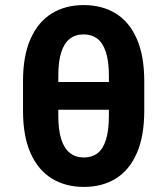

<svg xmlns="http://www.w3.org/2000/svg" viewBox="-20 -734 665 764"><path d="M492.7 -297.4H141.9V-407.6H492.7ZM313.8 9.8Q240.9 9.8 186.4 -23.5Q131.9 -56.8 101.7 -124.4Q71.6 -191.9 71.6 -292.4V-412.1Q71.6 -512 101.7 -579.7Q131.9 -647.4 186.1 -680.6Q240.4 -713.8 312.8 -713.8Q386 -713.8 440 -680.8Q494 -647.9 524 -580.2Q554 -512.5 554 -412.1V-292.4Q554 -191.9 524.3 -124.4Q494.6 -56.8 440.8 -23.5Q387.1 9.8 313.8 9.8ZM312.8 -597.1Q279.9 -597.1 257.5 -579.5Q235 -561.8 223.5 -525.5Q212 -489.3 212 -433.2V-273.9Q212 -216.7 223.7 -180Q235.4 -143.3 258.1 -125.4Q280.8 -107.4 313.8 -107.4Q345.9 -107.4 367.9 -124.1Q389.9 -140.7 401.6 -177.9Q413.3 -215 413.3 -273.9V-433.2Q413.3 -490.9 401.1 -527.5Q388.9 -564 366.7 -580.6Q344.5 -597.1 312.8 -597.1Z"/></svg>

Font: Pretendard GOV Variable
Style: Regular
Weight: 400
Designer: Base glyphs from Inter by Rasmus Andersson; Hangul glyphs from Noto Sans CJK(Source Han Sans) by Jang Soo-young and Kang
Foundry: Kil Hyung-jin
Version: Version 1.307;Glyphs 3.2 (3192)